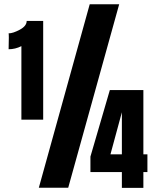

<svg xmlns="http://www.w3.org/2000/svg" viewBox="-20 -883 741 903"><path d="M105.5 -784.7H183.1V-320.3H80.6V-666Q51.8 -651.4 20.5 -651.4Q21.5 -682.6 21.5 -705.1Q21.5 -723.1 20.5 -726.1Q41 -726.1 73.2 -743.4Q105.5 -760.7 105.5 -784.7ZM300.8 0H162.6L401.9 -862.8H540.5ZM673.3 -157.2V-73.7H654.3V0.5H553.2V-73.7H405.3V-146.5L496.6 -459.5H654.3V-157.2ZM499.5 -157.2H553.2V-355Z"/></svg>

Font: Anton
Style: Regular
Weight: 400
Foundry: vernon adams
Version: Version 1.000